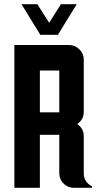

<svg xmlns="http://www.w3.org/2000/svg" viewBox="-20 -899 471 919"><path d="M172.9 -732.4 83 -878.9H158.7L215.3 -790L271.5 -878.9H347.2L257.3 -732.4ZM170.9 0H48.8V-683.6H310.1Q339.4 -683.6 360.1 -662.8Q380.9 -642.1 380.9 -612.8V-363.8Q380.9 -326.2 349.6 -305.2Q380.9 -284.2 380.9 -246.6V-70.3Q380.9 -28.8 417.5 -8.8Q421.4 -6.3 421.4 -3.9Q421.4 0 417.5 0H334Q304.7 0 284.2 -20.5Q263.7 -41 263.7 -70.3V-253.9H170.9ZM170.9 -361.3H263.7V-561.5H170.9Z"/></svg>

Font: California Gothic
Style: Regular
Weight: 400
Version: Version 2.2;